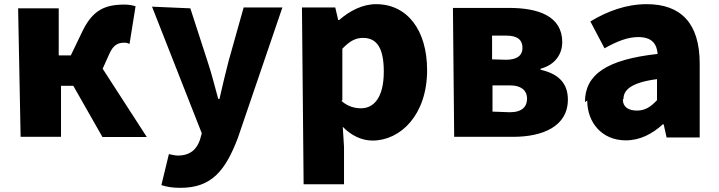

<svg xmlns="http://www.w3.org/2000/svg" viewBox="-20 -607 3455 922"><path d="M79 50H273V-195H332L472 51H685L473 -277L503 -344C525 -396 550 -402 580 -402C588 -402 595 -399 602 -396L631 -577C615 -582 597 -585 578 -585C484 -585 424 -559 374 -453L320 -341H262V-567H67Z M710 -575 949 33 940 65C925 109 894 140 834 140C819 140 802 135 791 133L755 282C781 290 806 295 846 295C994 295 1061 216 1122 56L1336 -571H1150L1077 -311C1062 -251 1047 -192 1034 -132H1028C1011 -193 997 -251 978 -308L894 -567Z M1438 278H1632V99L1626 2C1667 44 1717 68 1769 68C1903 68 2031 -55 2031 -270C2031 -462 1936 -587 1786 -587C1721 -587 1659 -555 1609 -511H1604L1590 -571H1430ZM1624 -126V-373C1658 -409 1687 -425 1723 -425C1792 -425 1823 -373 1823 -263C1823 -137 1774 -87 1714 -87C1684 -87 1651 -95 1620 -122Z M2161 50H2445C2586 50 2707 0 2707 -129C2707 -212 2656 -254 2576 -272V-277C2651 -297 2680 -353 2680 -404C2680 -530 2565 -569 2424 -569H2155ZM2345 -71V-197H2428C2487 -197 2511 -169 2511 -134C2511 -96 2489 -68 2428 -68ZM2343 -322V-436H2411C2467 -436 2489 -414 2489 -377C2489 -342 2465 -320 2410 -320Z M2800 -124C2800 -19 2870 67 2985 67C3054 67 3112 36 3163 -10H3167L3181 53H3340V-302C3340 -497 3248 -587 3086 -587C2988 -587 2898 -554 2815 -504L2883 -375C2945 -410 2996 -429 3045 -429C3108 -429 3134 -399 3138 -348C2893 -321 2789 -249 2789 -117ZM2974 -132C2974 -176 3013 -211 3135 -227V-126C3106 -95 3079 -76 3039 -76C2998 -76 2971 -93 2971 -129Z"/></svg>

Font: GenEiGothic-pro-Heavy
Style: Bold
Weight: 900
Designer: Ryoko NISHIZUKA (kana & ideographs); Paul D. Hunt (Latin, Greek & Cyrillic); Wenlong ZHANG (bopomofo); Sandoll Communica
Foundry: Adobe Systems Incorporated; o_tamon
Version: Version 1.000.140830